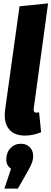

<svg xmlns="http://www.w3.org/2000/svg" viewBox="-20 -780 303 1130"><path d="M179 -145Q178 -141 178 -135Q178 -117 194 -117Q200 -117 210 -119L222 -2Q175 18 127 18Q69 18 38.5 -13.5Q8 -45 8 -101Q8 -122 10 -133L95 -743L263 -760ZM175 137Q175 160 167 180.5Q159 201 139 236L85 330H6L45 213Q17 194 17 159Q17 118 41.5 92Q66 66 103 66Q135 66 155 86Q175 106 175 137Z"/></svg>

Font: Fira Sans Extra Condensed ExtraBold
Style: Italic
Weight: 800
Width: 3
Italic angle: -8°
Designer: Carrois Corporate & Edenspiekermann AG
Foundry: Carrois Corporate GbR & Edenspiekermann AG
Version: Version 4.203